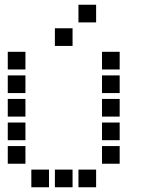

<svg xmlns="http://www.w3.org/2000/svg" viewBox="-20 -808 640 815"><path d="M314 -788Q313 -788 313 -788Q313 -788 313 -787V-714Q313 -713 313 -713Q313 -713 314 -713H387Q388 -713 388 -713Q388 -713 388 -714V-787Q388 -788 388 -788Q388 -788 387 -788ZM214 -688Q213 -688 213 -688Q213 -688 213 -687V-614Q213 -613 213 -613Q213 -613 214 -613H287Q288 -613 288 -613Q288 -613 288 -614V-687Q288 -688 288 -688Q288 -688 287 -688ZM14 -588Q13 -588 13 -588Q13 -588 13 -587V-514Q13 -513 13 -513Q13 -513 14 -513H87Q88 -513 88 -513Q88 -513 88 -514V-587Q88 -588 88 -588Q88 -588 87 -588ZM414 -588Q413 -588 413 -588Q413 -588 413 -587V-514Q413 -513 413 -513Q413 -513 414 -513H487Q488 -513 488 -513Q488 -513 488 -514V-587Q488 -588 488 -588Q488 -588 487 -588ZM14 -488Q13 -488 13 -488Q13 -488 13 -487V-414Q13 -413 13 -413Q13 -413 14 -413H87Q88 -413 88 -413Q88 -413 88 -414V-487Q88 -488 88 -488Q88 -488 87 -488ZM414 -488Q413 -488 413 -488Q413 -488 413 -487V-414Q413 -413 413 -413Q413 -413 414 -413H487Q488 -413 488 -413Q488 -413 488 -414V-487Q488 -488 488 -488Q488 -488 487 -488ZM14 -388Q13 -388 13 -388Q13 -388 13 -387V-314Q13 -313 13 -313Q13 -313 14 -313H87Q88 -313 88 -313Q88 -313 88 -314V-387Q88 -388 88 -388Q88 -388 87 -388ZM414 -388Q413 -388 413 -388Q413 -388 413 -387V-314Q413 -313 413 -313Q413 -313 414 -313H487Q488 -313 488 -313Q488 -313 488 -314V-387Q488 -388 488 -388Q488 -388 487 -388ZM14 -288Q13 -288 13 -288Q13 -288 13 -287V-214Q13 -213 13 -213Q13 -213 14 -213H87Q88 -213 88 -213Q88 -213 88 -214V-287Q88 -288 88 -288Q88 -288 87 -288ZM414 -288Q413 -288 413 -288Q413 -288 413 -287V-214Q413 -213 413 -213Q413 -213 414 -213H487Q488 -213 488 -213Q488 -213 488 -214V-287Q488 -288 488 -288Q488 -288 487 -288ZM14 -188Q13 -188 13 -188Q13 -188 13 -187V-114Q13 -113 13 -113Q13 -113 14 -113H87Q88 -113 88 -113Q88 -113 88 -114V-187Q88 -188 88 -188Q88 -188 87 -188ZM414 -188Q413 -188 413 -188Q413 -188 413 -187V-114Q413 -113 413 -113Q413 -113 414 -113H487Q488 -113 488 -113Q488 -113 488 -114V-187Q488 -188 488 -188Q488 -188 487 -188ZM114 -88Q113 -88 113 -88Q113 -88 113 -87V-14Q113 -13 113 -13Q113 -13 114 -13H187Q188 -13 188 -13Q188 -13 188 -14V-87Q188 -88 188 -88Q188 -88 187 -88ZM214 -88Q213 -88 213 -88Q213 -88 213 -87V-14Q213 -13 213 -13Q213 -13 214 -13H287Q288 -13 288 -13Q288 -13 288 -14V-87Q288 -88 288 -88Q288 -88 287 -88ZM314 -88Q313 -88 313 -88Q313 -88 313 -87V-14Q313 -13 313 -13Q313 -13 314 -13H387Q388 -13 388 -13Q388 -13 388 -14V-87Q388 -88 388 -88Q388 -88 387 -88Z"/></svg>

Font: Doto Black
Style: Bold
Weight: 700
Monospace: yes
Version: Version 1.000